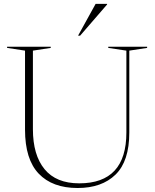

<svg xmlns="http://www.w3.org/2000/svg" viewBox="-20 -955 794 986"><path d="M629 -274.5V-695L536 -709V-715H735.5V-709L644 -695V-274.5Q644 -127 573.2 -58.2Q502.5 10.5 378.5 10.5Q249 10.5 178.8 -63.2Q108.5 -137 108.5 -289V-695L16.5 -709V-715H240.5V-709L149 -695V-291.5Q149 -159 208.8 -86.2Q268.5 -13.5 387 -13.5Q629 -13.5 629 -274.5ZM381 -772 471 -935H530V-932L391.5 -772Z"/></svg>

Font: Newsreader Display ExtraLight
Style: Regular
Weight: 275
Designer: Hugues Gentile
Foundry: Production Type
Version: Version 1.002